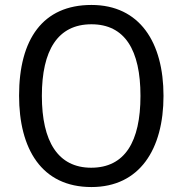

<svg xmlns="http://www.w3.org/2000/svg" viewBox="-20 -745 736 775"><path d="M640 -358C640 -574 544 -725 349 -725C153 -725 57 -587 57 -359C57 -145 147 10 349 10C544 10 640 -143 640 -358ZM149 -358C149 -542 213 -647 349 -647C484 -647 547 -543 547 -358C547 -173 484 -68 348 -68C214 -68 149 -174 149 -358Z"/></svg>

Font: Noto Sans Bengali SemiCondensed
Style: Regular
Weight: 400
Width: 4
Designer: Jelle Bosma - Monotype Design Team
Foundry: Monotype Imaging Inc.
Version: Version 2.003